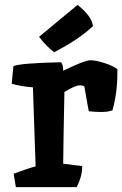

<svg xmlns="http://www.w3.org/2000/svg" viewBox="-20 -767 501 787"><path d="M326 -412Q324 -417 306 -417Q288 -417 244 -390Q240 -194 239 -96L317 -86Q317 -43 294 0H45L36 -55Q98 -78 126 -85L115 -409Q63 -413 28 -424L35 -496Q62 -508 230 -512Q239 -503 239 -477Q327 -520 350.5 -520Q374 -520 408.5 -508.5Q443 -497 461 -484V-467Q461 -385 441 -315Q424 -308 396 -308Q368 -308 344 -311Q341 -324 326 -412ZM140 -616 298 -747Q357 -700 361 -660Q335 -635 295.5 -608Q256 -581 202 -553Q170 -577 140 -616Z"/></svg>

Font: Inika
Style: Bold
Weight: 700
Version: Version 1.001